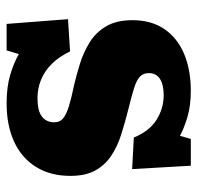

<svg xmlns="http://www.w3.org/2000/svg" viewBox="-28 -540 583 566"><g transform="rotate(90 263.0 -257.5)"><path d="M51 14 37 -167 132 -173Q148 -140 169 -119Q190 -98 215.5 -87.5Q241 -77 270 -77Q307 -77 324 -90Q341 -103 341 -127Q341 -143 329.5 -152.5Q318 -162 294 -169.5Q270 -177 231 -185Q201 -192 167.5 -202.5Q134 -213 105 -231Q76 -249 58 -279.5Q40 -310 40 -357Q40 -413 66.5 -451.5Q93 -490 140 -509.5Q187 -529 248 -529Q292 -529 325.5 -519Q359 -509 381 -497L390 -529H469L479 -356L386 -361Q367 -407 333.5 -428Q300 -449 261 -449Q230 -449 213 -438Q196 -427 196 -405Q196 -389 206.5 -379Q217 -369 241 -361.5Q265 -354 302 -345Q342 -335 378 -323.5Q414 -312 441 -293.5Q468 -275 483.5 -246.5Q499 -218 499 -174Q499 -115 472.5 -72.5Q446 -30 398 -8Q350 14 285 14Q237 14 201.5 3.5Q166 -7 140 -22L129 14Z"/></g></svg>

Font: Literata ExtraBold
Style: Regular
Weight: 800
Designer: Latin by Veronika Burian and Jose Scaglione. Greek by Irene Vlachou. Cyrillic by Vera Evstafieva.
Foundry: TypeTogether
Version: Version 3.103;gftools[0.9.29]